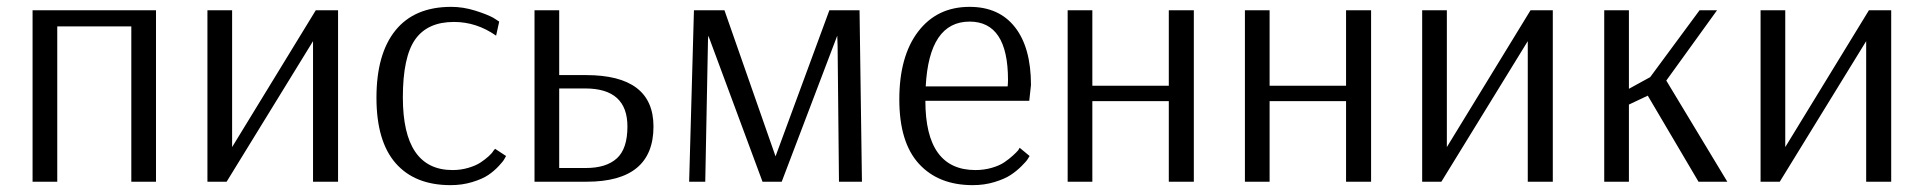

<svg xmlns="http://www.w3.org/2000/svg" viewBox="-20 -530 5611 560"><path d="M75 0V-500H435V0H363V-453H147V0Z M585 0V-500H657V-101L901 -500H966V0H893V-410L641 0Z M1294 10Q1190 10 1134 -54Q1078 -118 1078 -245Q1078 -373 1133.5 -441.5Q1189 -510 1296 -510Q1331 -510 1366 -499Q1401 -488 1419 -478L1436 -467L1427 -426Q1370 -466 1304 -466Q1227 -466 1191 -415Q1155 -364 1155 -246Q1155 -34 1300 -34Q1324 -34 1346 -40.5Q1368 -47 1381.5 -56Q1395 -65 1405 -74Q1415 -83 1419 -90L1424 -96L1456 -75Q1454 -72 1451 -66Q1448 -60 1434.5 -45.5Q1421 -31 1404 -19.5Q1387 -8 1357.5 1Q1328 10 1294 10Z M1539 0V-500H1611V-311H1689Q1886 -311 1886 -161Q1886 0 1691 0ZM1611 -40H1689Q1748 -40 1779 -68Q1810 -96 1810 -161Q1810 -272 1687 -272H1611Z M1990 0 2004 -500H2093L2242 -74L2399 -500H2487L2494 0H2427L2423 -397L2422 -426L2260 0H2204L2046 -426L2045 -415L2037 0Z M2817 10Q2717 10 2660 -52.5Q2603 -115 2603 -240Q2603 -366 2658 -438Q2713 -510 2808 -510Q2894 -510 2940.5 -450.5Q2987 -391 2987 -282L2982 -236H2679Q2679 -34 2825 -34Q2850 -34 2872.5 -40.5Q2895 -47 2909 -56.5Q2923 -66 2934 -76Q2945 -86 2950 -92L2954 -99L2983 -75Q2981 -72 2977.5 -66Q2974 -60 2959.5 -45.5Q2945 -31 2927.5 -19.5Q2910 -8 2880.5 1Q2851 10 2817 10ZM2680 -278H2919Q2920 -288 2920 -297Q2920 -467 2808 -467Q2690 -467 2680 -278Z M3094 0V-500H3166V-280H3389V-500H3462V0H3389V-235H3166V0Z M3611 0V-500H3683V-280H3906V-500H3979V0H3906V-235H3683V0Z M4128 0V-500H4200V-101L4444 -500H4509V0H4436V-410L4184 0Z M4659 0V-500H4731V-271L4793 -305L4937 -500H4988L4840 -295L5018 0H4934L4786 -251L4731 -225V0Z M5115 0V-500H5187V-101L5431 -500H5496V0H5423V-410L5171 0Z"/></svg>

Font: Arsenal
Style: Regular
Weight: 400
Designer: Andrij Shevchenko
Foundry: Stairsfor
Version: Version 2.001;PS 002.001;hotconv 1.0.88;makeotf.lib2.5.64775